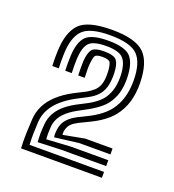

<svg xmlns="http://www.w3.org/2000/svg" viewBox="-79 -869 446 492"><g transform="rotate(20 143.5 -622.5)"><path d="M100.7 -494.8Q99.9 -499.2 99.9 -504.8Q100 -510.3 100.8 -515.9Q101.8 -524.9 105.7 -533.1Q109.5 -541.2 117.5 -548.8Q125.5 -556.4 138.8 -563.5L168.6 -578.3Q188.8 -588.8 204 -602.2Q219.3 -615.6 228.4 -634.1Q235.6 -648.1 239.1 -665.1Q242.7 -682.1 242.5 -701.3Q242.3 -748.8 222.6 -769.3Q202.9 -789.8 146.9 -789.8Q91.9 -789.8 72.4 -770Q52.9 -750.1 51.3 -704.4Q51 -694.6 51 -684.3Q51 -674.1 51.5 -664.9H33.8Q33.3 -676.4 33.3 -686.4Q33.4 -696.4 33.7 -704.5Q35.3 -756.7 58 -780.6Q80.6 -804.5 146.9 -804.5Q210.2 -804.5 234.7 -781.1Q259.1 -757.7 260.2 -701.3Q260.5 -686.9 258.8 -673.5Q257.1 -660 253.5 -648.1Q249.9 -636.1 244.1 -625.6Q234.2 -606.5 217.4 -591.8Q200.6 -577.1 176.2 -565.2L146 -550.5Q137.9 -546.1 132.6 -542.1Q127.2 -538 124 -532.7Q120.8 -527.4 118.7 -518.7Q118.4 -516.4 118.5 -513.2Q118.5 -510 118.7 -508.1L176.9 -519H251.3V-503H166.2ZM30.8 -439.2Q29.7 -461.8 30.3 -480.4Q31 -499 32.1 -519.1Q33.3 -539.2 42.2 -557Q51.1 -574.8 68.2 -590.3Q85.2 -605.8 110.1 -618.8L139.5 -633.7Q148.9 -639.2 157 -646.1Q165.1 -653.1 169.2 -664.3Q172 -671.6 172.8 -681.3Q173.6 -691.1 173 -701.2Q172 -717.2 168.5 -724.1Q165 -730.9 146.9 -730.9Q129.7 -730.9 126.7 -724.6Q123.7 -718.4 122.3 -704.4Q121.4 -696.4 121.7 -686.1Q122 -675.8 122.2 -664.9H104.6Q104.1 -674.2 104.1 -685.5Q104.1 -696.8 104.4 -704.2Q106.1 -726.6 113.2 -736.1Q120.4 -745.7 146.9 -745.7Q173.6 -745.7 181.1 -735.4Q188.6 -725.2 189.4 -700.9Q189.7 -691.3 188.5 -679.5Q187.3 -667.7 183.5 -658.3Q179.1 -646.7 170.3 -637.8Q161.5 -628.9 147.1 -621.3L117.8 -606Q99 -595.8 83.9 -582.9Q68.7 -570 59.5 -553.9Q50.2 -537.8 48.9 -517.6Q47.9 -501.1 47.6 -486.1Q47.3 -471.2 48.2 -455.2H251.3V-439.2ZM65.4 -468.7Q64.5 -481.3 64.5 -492.7Q64.6 -504 65.9 -517.7Q67.2 -532.6 73.6 -545.6Q80.1 -558.7 92.6 -570.3Q105.2 -581.9 124.1 -592.3L153.7 -607.7Q168.9 -616 180.5 -626.5Q192 -636.9 198.3 -651.4Q203.1 -661.5 205.4 -674.9Q207.6 -688.3 207.1 -701.3Q205.9 -733.6 193.8 -747Q181.8 -760.4 146.9 -760.4Q110.7 -760.4 99.6 -747.4Q88.4 -734.4 86.8 -704.4Q86.5 -695.1 86.5 -684.9Q86.5 -674.6 86.9 -664.9H69.1Q68.8 -675.5 68.8 -685.7Q68.8 -695.8 69.2 -704.6Q70.8 -742.5 86.1 -758.8Q101.4 -775.1 146.9 -775.1Q193.1 -775.1 208.5 -758Q223.9 -740.8 224.7 -701.3Q225 -689.8 223.7 -679.4Q222.5 -669 219.9 -659.9Q217.3 -650.9 213.2 -643.2Q205.2 -626.8 191.9 -615.3Q178.6 -603.8 160.6 -593.7L130.8 -577.5Q114.3 -568.1 104.1 -558.2Q93.9 -548.3 89.1 -538Q84.3 -527.8 83.6 -516.9Q83 -507.7 82.9 -499.3Q82.8 -490.9 83.6 -483.2L149.2 -487.1H251.3V-471.1H129Z"/></g></svg>

Font: Big Shoulders Inline Display SC Thin
Style: Regular
Weight: 100
Designer: Patric King
Foundry: XO Type Co
Version: Version 2.002